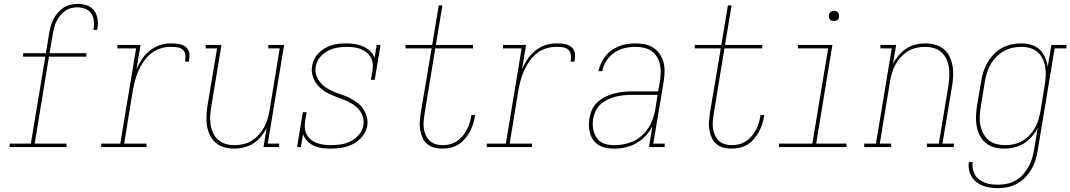

<svg xmlns="http://www.w3.org/2000/svg" viewBox="-20 -763 5552 996"><path d="M30 0V-18H140L215 -469H100V-487H218L235 -590Q238 -608 243 -626.5Q248 -645 257 -663Q266 -681 279.5 -696.5Q293 -712 309.5 -723Q326 -734 345.5 -738.5Q365 -743 383 -743Q408 -743 431 -735Q454 -727 468 -708.5Q482 -690 486 -665Q490 -640 485 -616Q485 -614 484.5 -612Q484 -610 484 -608H465Q465 -610 465 -611.5Q465 -613 466 -615Q469 -636 466.5 -657Q464 -678 452.5 -694Q441 -710 421.5 -717.5Q402 -725 380 -725Q364 -725 347.5 -720.5Q331 -716 316.5 -705.5Q302 -695 291 -681Q280 -667 272.5 -651.5Q265 -636 261 -619.5Q257 -603 254 -587L237 -487H428V-469H234L160 -18H325V0Z M505 0V-18H604L686 -512H589V-530H709L688 -404Q700 -431 716.5 -456Q733 -481 756.5 -500Q780 -519 808 -528.5Q836 -538 864 -538Q878 -538 892.5 -537Q907 -536 920 -532Q933 -528 943.5 -519.5Q954 -511 959 -498.5Q964 -486 963 -471.5Q962 -457 960 -443H940Q943 -460 941.5 -477.5Q940 -495 927.5 -505.5Q915 -516 898 -518Q881 -520 864 -520Q838 -520 811.5 -511.5Q785 -503 763.5 -485.5Q742 -468 726 -445Q710 -422 698.5 -396.5Q687 -371 680.5 -345.5Q674 -320 669 -294L624 -18H740V0Z M1194 8Q1168 8 1143 1Q1118 -6 1099.5 -22Q1081 -38 1069.5 -61Q1058 -84 1054 -109Q1050 -134 1051 -160.5Q1052 -187 1056 -213L1106 -512H1047V-530H1129L1076 -210Q1072 -187 1070.5 -163Q1069 -139 1072.5 -116.5Q1076 -94 1085.5 -73.5Q1095 -53 1111.5 -38Q1128 -23 1150 -16.5Q1172 -10 1196 -10Q1218 -10 1241 -15Q1264 -20 1284.5 -32.5Q1305 -45 1321.5 -63Q1338 -81 1349.5 -101.5Q1361 -122 1367.5 -144Q1374 -166 1378 -189L1431 -512H1372V-530H1454L1369 -18H1428V0H1347L1363 -98Q1351 -75 1333.5 -54Q1316 -33 1293 -18.5Q1270 -4 1244.5 2Q1219 8 1194 8Z M1695 8Q1673 8 1650.5 5Q1628 2 1608.5 -7Q1589 -16 1574 -31.5Q1559 -47 1552 -67L1541 0H1521L1551 -181H1571L1563 -136Q1560 -117 1561.5 -98.5Q1563 -80 1571.5 -64.5Q1580 -49 1593.5 -38Q1607 -27 1624 -21Q1641 -15 1659 -12.5Q1677 -10 1696 -10Q1722 -10 1748.5 -14Q1775 -18 1799.5 -30.5Q1824 -43 1842.5 -65Q1861 -87 1865 -113Q1869 -136 1862 -158Q1855 -180 1840.5 -196.5Q1826 -213 1807 -224.5Q1788 -236 1767 -244.5Q1746 -253 1725 -260.5Q1704 -268 1684 -278Q1664 -288 1647 -302Q1630 -316 1618 -334.5Q1606 -353 1600.5 -375Q1595 -397 1599 -421Q1602 -440 1611 -457.5Q1620 -475 1634 -489Q1648 -503 1665.5 -513Q1683 -523 1701.5 -528.5Q1720 -534 1738.5 -536Q1757 -538 1776 -538Q1798 -538 1821 -534.5Q1844 -531 1864 -522Q1884 -513 1900 -498Q1916 -483 1923 -462L1934 -530H1954L1924 -349H1904L1912 -394Q1915 -413 1913.5 -431.5Q1912 -450 1903.5 -465Q1895 -480 1881.5 -491Q1868 -502 1851.5 -508.5Q1835 -515 1816.5 -517.5Q1798 -520 1780 -520Q1780 -520 1780 -520Q1780 -520 1779 -520Q1754 -520 1728.5 -515.5Q1703 -511 1679.5 -498.5Q1656 -486 1639 -464.5Q1622 -443 1618 -418Q1614 -394 1621 -372.5Q1628 -351 1642.5 -334Q1657 -317 1676 -305.5Q1695 -294 1715.5 -285.5Q1736 -277 1757.5 -270Q1779 -263 1798.5 -252.5Q1818 -242 1835.5 -228.5Q1853 -215 1865 -196.5Q1877 -178 1883 -155.5Q1889 -133 1885 -110Q1880 -80 1859.5 -55Q1839 -30 1811.5 -16Q1784 -2 1754.5 3Q1725 8 1696 8Z M2274 8Q2252 8 2232 2.5Q2212 -3 2196.5 -16Q2181 -29 2172.5 -47.5Q2164 -66 2160 -87Q2156 -108 2157.5 -129.5Q2159 -151 2162 -173L2219 -512H2084V-530H2222L2256 -735H2275L2241 -530H2434V-512H2238L2182 -170Q2179 -151 2177.5 -132Q2176 -113 2179 -94.5Q2182 -76 2189.5 -60Q2197 -44 2210 -32Q2223 -20 2240.5 -15Q2258 -10 2277 -10Q2295 -10 2313.5 -14.5Q2332 -19 2348.5 -29.5Q2365 -40 2378 -55Q2391 -70 2400 -87Q2409 -104 2415 -122Q2421 -140 2424 -158Q2424 -160 2424.5 -162Q2425 -164 2425 -166H2444Q2444 -164 2444 -162Q2444 -160 2443 -157Q2440 -136 2433 -116Q2426 -96 2415.5 -77Q2405 -58 2390 -41Q2375 -24 2356 -12.5Q2337 -1 2316 3.5Q2295 8 2274 8Z M2505 0V-18H2604L2686 -512H2589V-530H2709L2688 -404Q2700 -431 2716.5 -456Q2733 -481 2756.5 -500Q2780 -519 2808 -528.5Q2836 -538 2864 -538Q2878 -538 2892.5 -537Q2907 -536 2920 -532Q2933 -528 2943.5 -519.5Q2954 -511 2959 -498.5Q2964 -486 2963 -471.5Q2962 -457 2960 -443H2940Q2943 -460 2941.5 -477.5Q2940 -495 2927.5 -505.5Q2915 -516 2898 -518Q2881 -520 2864 -520Q2838 -520 2811.5 -511.5Q2785 -503 2763.5 -485.5Q2742 -468 2726 -445Q2710 -422 2698.5 -396.5Q2687 -371 2680.5 -345.5Q2674 -320 2669 -294L2624 -18H2740V0Z M3167 8Q3146 8 3126 4.5Q3106 1 3089 -8.5Q3072 -18 3060 -33.5Q3048 -49 3042 -68Q3036 -87 3035 -107.5Q3034 -128 3038 -149Q3041 -172 3051.5 -194.5Q3062 -217 3080 -233.5Q3098 -250 3120.5 -261Q3143 -272 3166.5 -278Q3190 -284 3213 -286.5Q3236 -289 3259 -289H3394L3404 -344Q3407 -366 3407.5 -388.5Q3408 -411 3403 -431.5Q3398 -452 3387 -469.5Q3376 -487 3359 -498.5Q3342 -510 3320.5 -515Q3299 -520 3277 -520Q3249 -520 3220.5 -513.5Q3192 -507 3167 -490Q3142 -473 3125.5 -447.5Q3109 -422 3104 -394H3084Q3089 -415 3098 -435Q3107 -455 3121 -472.5Q3135 -490 3154 -503Q3173 -516 3193.5 -524Q3214 -532 3235 -535Q3256 -538 3277 -538Q3302 -538 3326 -533Q3350 -528 3369.5 -515Q3389 -502 3402.5 -482.5Q3416 -463 3422 -440Q3428 -417 3427.5 -391.5Q3427 -366 3423 -341L3369 -18H3428V0H3347L3364 -108Q3351 -81 3329 -58Q3307 -35 3280.5 -20Q3254 -5 3225 1.5Q3196 8 3167 8ZM3168 -10Q3205 -10 3242.5 -21.5Q3280 -33 3309.5 -59.5Q3339 -86 3356 -121.5Q3373 -157 3379 -194L3391 -271H3259Q3238 -271 3217 -269Q3196 -267 3175 -262Q3154 -257 3134 -247.5Q3114 -238 3097 -223.5Q3080 -209 3070.5 -188.5Q3061 -168 3057 -148Q3054 -130 3055 -112Q3056 -94 3061 -77.5Q3066 -61 3076 -47Q3086 -33 3100.5 -24.5Q3115 -16 3132.5 -13Q3150 -10 3168 -10Z M3774 8Q3752 8 3732 2.5Q3712 -3 3696.5 -16Q3681 -29 3672.5 -47.5Q3664 -66 3660 -87Q3656 -108 3657.5 -129.5Q3659 -151 3662 -173L3719 -512H3584V-530H3722L3756 -735H3775L3741 -530H3934V-512H3738L3682 -170Q3679 -151 3677.5 -132Q3676 -113 3679 -94.5Q3682 -76 3689.5 -60Q3697 -44 3710 -32Q3723 -20 3740.5 -15Q3758 -10 3777 -10Q3795 -10 3813.5 -14.5Q3832 -19 3848.5 -29.5Q3865 -40 3878 -55Q3891 -70 3900 -87Q3909 -104 3915 -122Q3921 -140 3924 -158Q3924 -160 3924.5 -162Q3925 -164 3925 -166H3944Q3944 -164 3944 -162Q3944 -160 3943 -157Q3940 -136 3933 -116Q3926 -96 3915.5 -77Q3905 -58 3890 -41Q3875 -24 3856 -12.5Q3837 -1 3816 3.5Q3795 8 3774 8Z M4021 0V-18H4194L4276 -512H4119V-530H4298L4214 -18H4371V0ZM4306 -654Q4300 -654 4294 -656Q4288 -658 4284.5 -663Q4281 -668 4280 -674Q4279 -680 4280 -686Q4281 -691 4283.5 -695Q4286 -699 4289.5 -701.5Q4293 -704 4297.5 -705.5Q4302 -707 4306 -707Q4313 -707 4318.5 -704.5Q4324 -702 4327.5 -697Q4331 -692 4332 -686Q4333 -680 4332 -674Q4332 -669 4329.5 -665Q4327 -661 4323 -658.5Q4319 -656 4315 -655Q4311 -654 4306 -654Z M4463 0V-18H4524L4606 -512H4547V-530H4629L4612 -432Q4624 -455 4642 -476Q4660 -497 4682.5 -511.5Q4705 -526 4730.5 -532Q4756 -538 4781 -538Q4807 -538 4832 -531Q4857 -524 4876 -508Q4895 -492 4906 -469Q4917 -446 4921.5 -421Q4926 -396 4924.5 -369.5Q4923 -343 4919 -317L4869 -18H4928V0H4788V-18H4850L4900 -320Q4903 -343 4904.5 -367Q4906 -391 4902.5 -413.5Q4899 -436 4889.5 -456.5Q4880 -477 4863.5 -492Q4847 -507 4825 -513.5Q4803 -520 4779 -520Q4757 -520 4734 -515Q4711 -510 4690.5 -497.5Q4670 -485 4653.5 -467Q4637 -449 4625.5 -428.5Q4614 -408 4607.5 -386Q4601 -364 4597 -341L4544 -18H4603V0Z M5159 213Q5139 213 5118.5 210.5Q5098 208 5080 201Q5062 194 5046.5 182.5Q5031 171 5021 154.5Q5011 138 5007 118Q5003 98 5006 78H5026Q5023 96 5026.5 113Q5030 130 5038.5 144.5Q5047 159 5060.5 169Q5074 179 5090 185Q5106 191 5123.5 193Q5141 195 5159 195Q5182 195 5205 190Q5228 185 5249 173Q5270 161 5286.5 142.5Q5303 124 5315 103Q5327 82 5333.5 60Q5340 38 5344 15L5363 -100Q5351 -75 5332.5 -54Q5314 -33 5290.5 -18.5Q5267 -4 5240.5 2Q5214 8 5189 8Q5162 8 5137 1Q5112 -6 5093 -22Q5074 -38 5062.5 -60.5Q5051 -83 5046.5 -108Q5042 -133 5043 -160Q5044 -187 5048 -213L5070 -343Q5074 -368 5082 -392.5Q5090 -417 5103.5 -440Q5117 -463 5136 -482.5Q5155 -502 5178.5 -514.5Q5202 -527 5227 -532.5Q5252 -538 5278 -538Q5305 -538 5330 -530.5Q5355 -523 5373.5 -505.5Q5392 -488 5402 -464.5Q5412 -441 5415 -415L5434 -530H5512V-512H5451L5363 18Q5359 43 5351.5 67.5Q5344 92 5331 114.5Q5318 137 5299 156.5Q5280 176 5257 189Q5234 202 5209 207.5Q5184 213 5159 213ZM5195 -10Q5217 -10 5240 -15Q5263 -20 5283.5 -32Q5304 -44 5321 -62Q5338 -80 5349.5 -101Q5361 -122 5367.5 -144Q5374 -166 5378 -189L5399 -319Q5403 -342 5404.5 -366Q5406 -390 5402.5 -413Q5399 -436 5389.5 -456.5Q5380 -477 5363.5 -492Q5347 -507 5324.5 -513.5Q5302 -520 5278 -520Q5255 -520 5232 -515Q5209 -510 5187.5 -498Q5166 -486 5148.5 -468Q5131 -450 5119 -429Q5107 -408 5100 -385.5Q5093 -363 5089 -340L5068 -210Q5064 -186 5062.5 -162Q5061 -138 5065.5 -115Q5070 -92 5080.5 -71.5Q5091 -51 5108 -36.5Q5125 -22 5148 -16Q5171 -10 5195 -10Z"/></svg>

Font: Iosevka Curly Slab ThObl
Style: Regular
Weight: 100
Italic angle: -9°
Monospace: yes
Designer: Belleve Invis
Foundry: Belleve Invis
Version: Version 11.0.0; ttfautohint (v1.8.3)